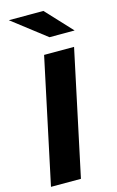

<svg xmlns="http://www.w3.org/2000/svg" viewBox="-139 -985 632 1040"><g transform="rotate(-15 177.0 -465.5)"><path d="M11 0 160 -700H328L179 0ZM213 -785 24 -931H218L354 -785Z"/></g></svg>

Font: Red Hat Text
Style: Bold Italic
Weight: 700
Italic angle: -12°
Designer: Pentagram, MCKL
Foundry: Pentagram, MCKL
Version: Version 1.023; ttfautohint (v1.8.3)